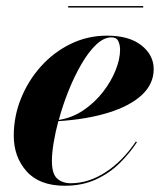

<svg xmlns="http://www.w3.org/2000/svg" viewBox="-20 -584 534 614"><path d="M198 -564.5H438V-560H198ZM146 -69Q146 -28 162.8 -13Q179.5 2 206.5 2Q263 2 317.5 -33.2Q372 -68.5 414.5 -131.5L418 -129.5Q395 -94 362.5 -62Q330 -30 286.5 -10Q243 10 187 10Q106 10 65 -36.2Q24 -82.5 24 -150Q24 -211.5 47 -268.8Q70 -326 110.8 -371.5Q151.5 -417 205.8 -443.5Q260 -470 322 -470Q393 -470 432.2 -439Q471.5 -408 471.5 -363Q471.5 -315.5 433.5 -280.2Q395.5 -245 327 -223.8Q258.5 -202.5 166.5 -196.5Q157 -160.5 151.5 -127.5Q146 -94.5 146 -69ZM336.5 -464.5Q312 -464.5 287.5 -441.2Q263 -418 240.5 -379.2Q218 -340.5 199.2 -293.8Q180.5 -247 168 -200.5Q210.5 -207 246.5 -231.2Q282.5 -255.5 309 -289.5Q335.5 -323.5 349.8 -359.5Q364 -395.5 364 -425Q364 -440.5 358.2 -452.5Q352.5 -464.5 336.5 -464.5Z"/></svg>

Font: Bodoni* 36pt
Style: Bold Italic
Weight: 700
Italic angle: -13°
Version: Version 2.3